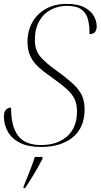

<svg xmlns="http://www.w3.org/2000/svg" viewBox="-26 -744 516 985"><path d="M185 10Q119 10 77 -11Q35 -32 14.5 -68Q-6 -104 -6 -147Q-6 -171 5 -181.5Q16 -192 31 -192Q30 -99 65.5 -49.5Q101 0 184 0Q269 0 319 -45Q369 -90 369 -173Q369 -208 357.5 -234Q346 -260 317.5 -286Q289 -312 237 -349Q200 -374 172.5 -399Q145 -424 130 -455Q115 -486 115 -530Q115 -585 139.5 -629Q164 -673 209 -698.5Q254 -724 317 -724Q373 -724 406.5 -706.5Q440 -689 455 -662.5Q470 -636 470 -609Q470 -569 433 -569Q434 -609 426 -642Q418 -675 393 -694.5Q368 -714 316 -714Q273 -714 235.5 -694.5Q198 -675 175.5 -636Q153 -597 153 -539Q153 -485 182 -452Q211 -419 265 -381Q320 -341 351.5 -311Q383 -281 395.5 -251.5Q408 -222 408 -183Q408 -89 347 -39.5Q286 10 185 10ZM95 213Q109 179 125 138Q141 97 153 61H192V71Q181 92 165.5 119.5Q150 147 133 174Q116 201 103 221H94Z"/></svg>

Font: Noto Serif Display SemiCondensed ExtraLight
Style: Italic
Weight: 200
Width: 4
Italic angle: -12°
Designer: Monotype Design Team
Foundry: Monotype Imaging Inc.
Version: Version 2.009